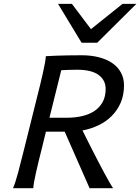

<svg xmlns="http://www.w3.org/2000/svg" viewBox="-20 -996 742 1016"><path d="M241.7 -373H334.5Q377.4 -373 415 -381.8Q452.6 -390.6 480 -408.9Q507.3 -427.2 523.2 -456.1Q539.1 -484.9 539.1 -525.4Q539.1 -571.8 501.7 -599.4Q464.4 -627 388.2 -627Q362.3 -627 343.3 -626.2Q324.2 -625.5 304.2 -624.5ZM200.7 -208Q191.9 -172.9 184.1 -141.1Q176.3 -109.4 170.4 -82.5Q164.6 -55.7 160.6 -34.7Q156.7 -13.7 156.2 0H48.8Q61.5 -28.8 75.9 -82.8Q90.3 -136.7 107.9 -208L175.3 -478.5Q184.1 -513.7 192.4 -547.1Q200.7 -580.6 207 -609.4Q213.4 -638.2 217.5 -661.1Q221.7 -684.1 222.7 -698.7Q245.1 -699.7 274.4 -701.2Q299.3 -702.1 334.2 -702.9Q369.1 -703.6 412.1 -703.6Q461.4 -703.6 502.7 -693.1Q543.9 -682.6 573.5 -662.6Q603 -642.6 619.6 -612.5Q636.2 -582.5 636.2 -543.9Q636.2 -493.2 618.7 -452.6Q601.1 -412.1 571 -382.1Q541 -352.1 501 -333Q460.9 -314 416.5 -305.7Q425.3 -287.6 439 -260.5Q452.6 -233.4 468.3 -202.6Q483.9 -171.9 500.5 -139.9Q517.1 -107.9 532.2 -80.1Q547.4 -52.2 559.6 -30.8Q571.8 -9.3 578.6 0H454.1L322.3 -299.3H223.1ZM360.4 -975.6 461.4 -841.8 628.4 -975.6H701.7L494.6 -770H411.6L287.1 -975.6Z"/></svg>

Font: Andika New Basic
Style: Italic
Weight: 400
Italic angle: -14°
Designer: Victor Gaultney, Annie Olsen, Julie Remington, Don Collingsworth, Eric Hays
Foundry: SIL International
Version: Version 5.500